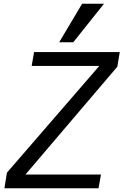

<svg xmlns="http://www.w3.org/2000/svg" viewBox="-20 -1002 658 1022"><path d="M17 -83 508.5 -651H148.5L161.5 -725H617.5L604.5 -647L115.5 -73H517.5L504.5 0H3.5ZM295 -777 417 -982H533.5L370 -777Z"/></svg>

Font: JuliaMono Italic
Style: Regular
Weight: 400
Italic angle: -9°
Monospace: yes
Designer: cormullion
Foundry: corm
Version: Version 0.049; ttfautohint (v1.8.4)